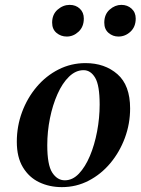

<svg xmlns="http://www.w3.org/2000/svg" viewBox="-20 -754 577 788"><path d="M234 14Q183 14 141 -6Q99 -26 74 -67.5Q49 -109 49 -172Q49 -236 70.5 -294Q92 -352 130.5 -397.5Q169 -443 220.5 -469Q272 -495 331 -495Q410 -495 462 -449.5Q514 -404 514 -309Q514 -246 492.5 -188Q471 -130 433 -84.5Q395 -39 344 -12.5Q293 14 234 14ZM246 -14Q278 -14 304 -41.5Q330 -69 349 -114Q368 -159 378.5 -214.5Q389 -270 389 -325Q389 -404 370.5 -435Q352 -466 323 -466Q291 -466 263.5 -439.5Q236 -413 216 -368Q196 -323 185 -268.5Q174 -214 174 -158Q174 -77 194.5 -45.5Q215 -14 246 -14ZM254 -604Q230 -604 212 -619Q194 -634 194 -661Q194 -695 216.5 -714.5Q239 -734 266 -734Q291 -734 307.5 -718.5Q324 -703 324 -678Q324 -644 302.5 -624Q281 -604 254 -604ZM466 -604Q443 -604 425.5 -619Q408 -634 408 -661Q408 -695 430 -714.5Q452 -734 478 -734Q503 -734 520 -718.5Q537 -703 537 -678Q537 -644 515.5 -624Q494 -604 466 -604Z"/></svg>

Font: DM Serif Text
Style: Italic
Weight: 400
Italic angle: -12°
Designer: Colophon Foundry, Frank Grießhammer
Foundry: Colophon Foundry
Version: Version 5.100; ttfautohint (v1.8.2)